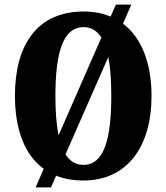

<svg xmlns="http://www.w3.org/2000/svg" viewBox="-20 -775 724 835"><path d="M170 -41 135 40H202L224 -11C259 3 298 10 343 10C533 10 639 -137 639 -358C639 -500 596 -611 515 -672L551 -755H484L461 -703C427 -717 388 -725 344 -725C142 -725 45 -580 45 -359C45 -214 86 -102 170 -41ZM421 -612 235 -187C225 -233 221 -291 221 -358C221 -547 254 -657 344 -657C377 -657 402 -641 421 -612ZM343 -58C309 -58 284 -74 265 -104L451 -527C460 -482 464 -425 464 -358C464 -169 432 -58 343 -58Z"/></svg>

Font: Noto Serif Georgian ExtraCondensed Black
Style: Regular
Weight: 900
Width: 2
Designer: Monotype Design Team, Akaki Razmadze
Foundry: Google LLC
Version: Version 2.003